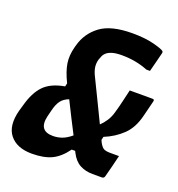

<svg xmlns="http://www.w3.org/2000/svg" viewBox="-136 -817 867 934"><g transform="rotate(20 297.5 -350.0)"><path d="M131 9Q53 9 16.5 -36.5Q-20 -82 2 -166L11 -197Q30 -268 66 -305Q102 -342 172 -354L176 -371Q150 -424 144 -463.5Q138 -503 150 -548L153 -559Q171 -626 226.5 -667.5Q282 -709 392 -709Q458 -709 504 -697Q550 -685 558 -677Q561 -674 560 -668Q553 -641 547 -616.5Q541 -592 534 -566H515Q453 -591 380 -591Q349 -591 329.5 -585Q310 -579 299 -568Q292 -561 288.5 -553.5Q285 -546 280 -532Q274 -510 277.5 -489.5Q281 -469 294 -444Q323 -385 348.5 -332Q374 -279 394 -238Q410 -253 423 -273Q436 -293 443 -318Q453 -352 459.5 -381Q466 -410 474 -443H592Q603 -443 600 -432L580 -352Q564 -285 524.5 -247Q485 -209 431 -187L427 -170Q430 -162 433 -157Q444 -137 455 -131Q466 -125 490 -125H534Q527 -96 520 -67.5Q513 -39 505 -10Q502 1 491 1H443Q406 1 377 -14.5Q348 -30 329 -68Q327 -72 325 -76H307Q273 -29 233 -10Q193 9 131 9ZM141 -188Q122 -107 198 -107Q222 -107 244.5 -115Q267 -123 292 -144Q275 -177 254 -218Q233 -259 212 -302Q185 -292 171 -273Q157 -254 149 -220Z"/></g></svg>

Font: Recursive Sn Lnr St
Style: Bold Italic
Weight: 700
Italic angle: -15°
Version: Version 1.079;hotconv 1.0.112;makeotfexe 2.5.65598; ttfautoh